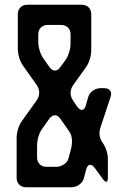

<svg xmlns="http://www.w3.org/2000/svg" viewBox="-20 -755 529 808"><path d="M90 33H280Q298 33 313 22.5Q328 12 333 -5L343 -43Q348 -60 358 -61.5Q368 -63 379 -48L411 -4Q434 27 434 -11V-86Q434 -103 428 -121.5Q422 -140 412 -154Q391 -184 403 -219L445 -346Q451 -363 443.5 -373.5Q436 -384 418 -384H404Q386 -384 371 -373.5Q356 -363 351 -346L341 -311Q336 -294 326 -292.5Q316 -291 305 -306L288 -331Q277 -347 277 -364Q277 -381 288 -397L341 -471Q352 -486 358 -506Q364 -526 364 -544V-695Q364 -713 353 -724Q342 -735 324 -735H95Q77 -735 66 -724Q55 -713 55 -695V-550Q55 -532 61 -512Q67 -492 78 -477L134 -398Q145 -382 145 -365Q145 -348 134 -332L73 -247Q62 -232 56 -212Q50 -192 50 -174V-7Q50 11 61 22Q72 33 90 33ZM188 -473 164 -507Q153 -522 147 -542Q141 -562 141 -580V-610Q141 -628 152 -639Q163 -650 181 -650H237Q255 -650 266 -639Q277 -628 277 -610V-573Q277 -555 271 -535Q265 -515 254 -500L234 -473Q224 -458 211 -458Q199 -458 188 -473ZM136 -93V-143Q136 -161 142 -181Q148 -201 159 -215L188 -256Q199 -270 211 -270Q224 -270 234 -255L270 -204Q281 -189 282.5 -169.5Q284 -150 280 -133L269 -91Q265 -74 249.5 -63.5Q234 -53 216 -53H176Q158 -53 147 -64Q136 -75 136 -93Z"/></svg>

Font: WDXL Lubrifont JP N
Style: Regular
Weight: 400
Designer: [WDXL Lubrifont] Copyright 2020-2022 (c) NightFurySL2001, Skr-ZERO; [ZCOOL QingKe HuangYou] Copyright 2018-2022 (c) The 
Version: Version 2.001;hotconv 1.1.1;makeotfexe 2.6.0